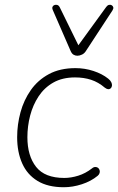

<svg xmlns="http://www.w3.org/2000/svg" viewBox="-20 -778 496 806"><path d="M248 8Q181 8 137.5 -18.5Q94 -45 73 -92.5Q52 -140 52 -202Q52 -255 66 -306.5Q80 -358 109.5 -400Q139 -442 185.5 -467Q232 -492 297 -492Q336 -492 372.5 -480Q409 -468 434 -448Q443 -441 447 -433Q451 -425 450 -418Q449 -411 444.5 -407Q440 -403 434 -403.5Q428 -404 420 -410Q393 -433 362.5 -443Q332 -453 295 -453Q242 -453 204 -431.5Q166 -410 142 -373.5Q118 -337 106.5 -292.5Q95 -248 95 -202Q95 -124 131.5 -77.5Q168 -31 250 -31Q278 -31 308.5 -40.5Q339 -50 366 -71Q373 -77 380 -77Q387 -77 391.5 -73.5Q396 -70 398 -64Q400 -58 398 -51.5Q396 -45 390 -40Q362 -17 323.5 -4.5Q285 8 248 8ZM305 -544Q296 -544 288.5 -548.5Q281 -553 276 -565L202 -735Q198 -744 200.5 -749.5Q203 -755 209 -757Q215 -759 221 -757Q227 -755 231 -747L309 -588L426 -749Q431 -756 437.5 -757.5Q444 -759 449 -756Q454 -753 455.5 -747.5Q457 -742 452 -734L342 -566Q335 -554 324.5 -549Q314 -544 305 -544Z"/></svg>

Font: Nunito ExtraLight ExtraLight
Style: Italic
Weight: 250
Italic angle: -9°
Version: Version 3.602